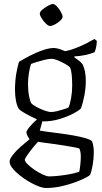

<svg xmlns="http://www.w3.org/2000/svg" viewBox="-20 -740 509 960"><path d="M197 -133Q194 -133 192 -134L179 -87Q188 -85 214.5 -81.5Q241 -78 276 -73.5Q311 -69 345.5 -63Q380 -57 406 -49.5Q432 -42 440 -34Q445 -21 447 -6.5Q449 8 449 21Q449 52 443.5 84.5Q438 117 430 135Q415 147 379.5 162Q344 177 299 188.5Q254 200 210 200Q191 200 160.5 186.5Q130 173 99.5 152Q69 131 48.5 108.5Q28 86 28 69Q28 55 44 34.5Q60 14 83.5 -6.5Q107 -27 128 -44Q123 -50 118 -60Q113 -70 112 -77Q112 -87 129.5 -107.5Q147 -128 165 -143Q147 -151 127 -161.5Q107 -172 92 -181.5Q77 -191 74 -196Q65 -210 60 -235Q55 -260 55 -290Q55 -335 61.5 -372.5Q68 -410 75 -431Q85 -437 105.5 -448.5Q126 -460 151.5 -472Q177 -484 203 -492Q229 -500 250 -500Q263 -500 281.5 -493.5Q300 -487 306 -484Q332 -489 360 -500Q388 -511 412.5 -523.5Q437 -536 452 -545L464 -536Q464 -519 460.5 -503.5Q457 -488 453 -479Q435 -471 406.5 -465Q378 -459 352 -458V-453Q363 -446 374 -437.5Q385 -429 394 -417Q409 -382 409 -338Q409 -299 401.5 -261Q394 -223 385 -198Q373 -186 344 -171Q315 -156 276.5 -144.5Q238 -133 197 -133ZM236 -180Q248 -180 266.5 -184.5Q285 -189 301.5 -194.5Q318 -200 323 -203Q330 -219 335.5 -249.5Q341 -280 341 -312Q341 -341 338.5 -366.5Q336 -392 330 -403Q324 -410 306.5 -420Q289 -430 269.5 -438Q250 -446 238 -446Q224 -446 203.5 -441Q183 -436 163.5 -430Q144 -424 135 -420Q129 -402 124.5 -374.5Q120 -347 120 -321Q120 -286 125.5 -258.5Q131 -231 137 -223Q142 -217 160.5 -206.5Q179 -196 200.5 -188Q222 -180 236 -180ZM226 142Q244 142 273 139Q302 136 330.5 130.5Q359 125 376 119Q379 108 381.5 84Q384 60 384 43Q384 18 377 3Q375 1 355 -3Q335 -7 306.5 -11.5Q278 -16 249 -20Q220 -24 198 -27Q176 -30 170 -31Q155 -15 140 4Q125 23 114.5 38.5Q104 54 104 59Q104 67 118 81Q132 95 152.5 109Q173 123 193.5 132.5Q214 142 226 142ZM230 -610Q222 -610 210 -621.5Q198 -633 188.5 -648Q179 -663 179 -672Q179 -681 192 -692Q205 -703 220.5 -711.5Q236 -720 245 -720Q253 -720 264.5 -708Q276 -696 284.5 -680.5Q293 -665 293 -656Q293 -648 281.5 -637Q270 -626 255 -618Q240 -610 230 -610Z"/></svg>

Font: Texturina 72pt Light
Style: Regular
Weight: 300
Designer: Guillermo Torres Carreño
Foundry: Omnibus-Type
Version: Version 1.002; ttfautohint (v1.8.3)